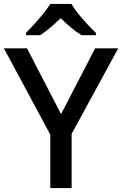

<svg xmlns="http://www.w3.org/2000/svg" viewBox="-20 -961 624 981"><path d="M292 -378 466 -714H584L346 -277V0H237V-273L0 -714H118ZM345 -941Q358 -918 380 -890.5Q402 -863 426.5 -837Q451 -811 470 -793V-781H397Q370 -797 343.5 -819.5Q317 -842 290 -868Q263 -842 237 -820Q211 -798 185 -781H113V-793Q132 -812 155.5 -838Q179 -864 201 -891Q223 -918 237 -941Z"/></svg>

Font: Noto Sans Lao Medium
Style: Regular
Weight: 500
Designer: Monotype Design Team
Foundry: Monotype Imaging Inc.
Version: Version 2.003; ttfautohint (v1.8.4.7-5d5b)